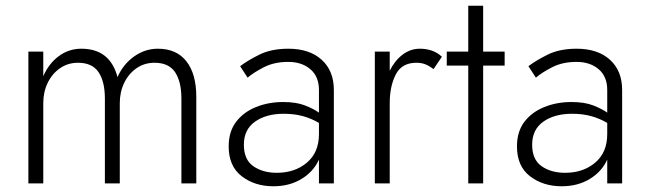

<svg xmlns="http://www.w3.org/2000/svg" viewBox="-20 -640 2255 670"><path d="M665 -302Q665 -382 630.5 -426Q596 -470 531 -470Q486 -470 448 -443Q410 -416 390 -371Q364 -470 264 -470Q220 -470 185 -444Q150 -418 131 -374V-460H79V0H131V-280Q131 -319 146.5 -351Q162 -383 189.5 -402Q217 -421 252 -421Q302 -421 324 -388Q346 -355 346 -296V0H398V-280Q398 -319 413.5 -351Q429 -383 456.5 -402Q484 -421 519 -421Q569 -421 591 -388Q613 -355 613 -296V0H665Z M831 -135Q831 -188 870 -215.5Q909 -243 970 -243Q1008 -243 1038 -234.5Q1068 -226 1093 -211V-172Q1093 -108 1051 -72.5Q1009 -37 946 -37Q897 -37 864 -60Q831 -83 831 -135ZM844 -369Q865 -387 901 -405.5Q937 -424 986 -424Q1033 -424 1063 -398.5Q1093 -373 1093 -326V-247Q1075 -260 1044.5 -272Q1014 -284 968 -284Q917 -284 873.5 -266.5Q830 -249 804 -215Q778 -181 778 -129Q778 -60 823.5 -25Q869 10 934 10Q990 10 1032 -15.5Q1074 -41 1093 -83V0H1145V-326Q1145 -393 1102.5 -431.5Q1060 -470 986 -470Q927 -470 885.5 -449.5Q844 -429 818 -409Z M1493 -399 1522 -442Q1506 -457 1486.5 -463.5Q1467 -470 1445 -470Q1412 -470 1384.5 -449Q1357 -428 1340 -393V-460H1288V0H1340V-280Q1340 -339 1361 -380Q1382 -421 1433 -421Q1451 -421 1464.5 -415.5Q1478 -410 1493 -399Z M1614 -620V-460H1539V-411H1614V0H1666V-411H1741V-460H1666V-620Z M1837 -135Q1837 -188 1876 -215.5Q1915 -243 1976 -243Q2014 -243 2044 -234.5Q2074 -226 2099 -211V-172Q2099 -108 2057 -72.5Q2015 -37 1952 -37Q1903 -37 1870 -60Q1837 -83 1837 -135ZM1850 -369Q1871 -387 1907 -405.5Q1943 -424 1992 -424Q2039 -424 2069 -398.5Q2099 -373 2099 -326V-247Q2081 -260 2050.5 -272Q2020 -284 1974 -284Q1923 -284 1879.5 -266.5Q1836 -249 1810 -215Q1784 -181 1784 -129Q1784 -60 1829.5 -25Q1875 10 1940 10Q1996 10 2038 -15.5Q2080 -41 2099 -83V0H2151V-326Q2151 -393 2108.5 -431.5Q2066 -470 1992 -470Q1933 -470 1891.5 -449.5Q1850 -429 1824 -409Z"/></svg>

Font: Jost-300-LightPL
Style: Regular
Weight: 300
Version: Version 3.300; ttfautohint (v0.97) -l 8 -r 50 -G 200 -x 14 -